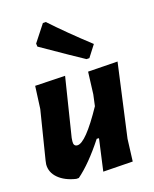

<svg xmlns="http://www.w3.org/2000/svg" viewBox="-112 -811 715 890"><g transform="rotate(-15 246.0 -365.5)"><path d="M194 -735Q276 -662 383 -579L346 -521L332 -520Q287 -544 127 -635L125 -650L180 -734ZM216 -471 171 -185 170 -169Q169 -145 188 -145Q228 -145 313 -299L320 -354L324 -462L468 -472L420 -114L416 -6L272 4L293 -151H282Q215 -49 155 3L143 4Q89 -4 57 -31Q25 -58 25 -97L27 -115L65 -352L70 -462Z"/></g></svg>

Font: Alegreya Sans ExtraBold
Style: Italic
Weight: 800
Italic angle: -7°
Designer: Juan Pablo del Peral
Foundry: Huerta Tipografica
Version: Version 2.007